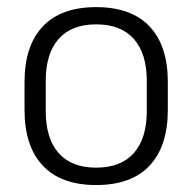

<svg xmlns="http://www.w3.org/2000/svg" viewBox="-20 -520 553 552"><path d="M256.5 12Q155.5 12 103 -43.8Q50.5 -99.5 50.5 -204.5V-284Q50.5 -388.5 103 -444Q155.5 -499.5 256.5 -499.5Q357.5 -499.5 410 -444Q462.5 -388.5 462.5 -284V-204.5Q462.5 -99.5 410 -43.8Q357.5 12 256.5 12ZM256.5 -38Q327.5 -38 364.8 -80Q402 -122 402 -201V-287.5Q402 -366 364.8 -408Q327.5 -450 256.5 -450Q185.5 -450 148.5 -408Q111.5 -366 111.5 -287.5V-201Q111.5 -122 148.5 -80Q185.5 -38 256.5 -38Z"/></svg>

Font: Anek Kannada Light
Style: Regular
Weight: 300
Designer: Vaishnavi Murthy, Maithili Shingre (Kannada) & Yesha Goshar (Latin)
Foundry: Ek Type
Version: Version 1.003